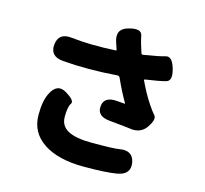

<svg xmlns="http://www.w3.org/2000/svg" viewBox="-123 -960 1245 1167"><g transform="rotate(15 500.0 -376.5)"><path d="M500 68Q339 68 246.5 6.5Q154 -55 154 -166Q154 -254 179 -303Q217 -380 280 -341Q343 -303 327 -281Q311 -259 311 -195Q311 -138 360.5 -111.5Q410 -85 510 -85Q652 -85 682 -91Q765 -106 779 -33Q792 41 709 56Q644 68 500 68ZM817 -270Q780 -216 708 -229Q690 -232 583 -242Q499 -249 505 -313Q510 -377 594 -370L641 -366Q646 -366 643 -370Q606 -434 572 -510Q567 -522 554 -521Q374 -507 213 -520Q129 -527 136 -603Q144 -680 228 -670Q348 -656 507 -665Q512 -665 510 -670L496 -712Q468 -793 546 -814Q624 -836 632.5 -792.5Q641 -749 661 -690Q664 -681 673 -682Q768 -697 808 -709Q848 -721 869 -648Q890 -575 851.5 -564Q813 -553 722 -540Q717 -539 719 -534Q756 -455 794 -399Q816 -366 834.5 -345Q853 -324 817 -270Z"/></g></svg>

Font: Resource Han Rounded JP Heavy
Style: Regular
Weight: 900
Designer: Cyano Hao (round all glyphs); Ryoko NISHIZUKA 西塚涼子 (kana, bopomofo & ideographs); Paul D. Hunt (Latin, Greek & Cyrillic)
Foundry: Cyano Hao
Version: 0.990